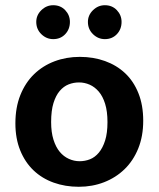

<svg xmlns="http://www.w3.org/2000/svg" viewBox="-20 -705 608 736"><path d="M529 -242Q529 -183 510 -136Q491 -89 457.5 -56.5Q424 -24 379 -6.5Q334 11 282 11Q230 11 185.5 -5Q141 -21 108.5 -52Q76 -83 57.5 -128.5Q39 -174 39 -232Q39 -293 58 -340.5Q77 -388 110.5 -420.5Q144 -453 189 -470Q234 -487 286 -487Q338 -487 382.5 -471Q427 -455 459.5 -424.5Q492 -394 510.5 -348Q529 -302 529 -242ZM392 -237Q392 -278 383 -307Q374 -336 358.5 -354Q343 -372 323.5 -380.5Q304 -389 283 -389Q262 -389 243 -381.5Q224 -374 209 -356.5Q194 -339 185 -310Q176 -281 176 -237Q176 -198 185 -169.5Q194 -141 209 -123Q224 -105 244 -96Q264 -87 285 -87Q306 -87 325 -94.5Q344 -102 359 -120Q374 -138 383 -166.5Q392 -195 392 -237ZM119 -621Q119 -647 138.5 -666Q158 -685 184 -685Q212 -685 230 -666Q248 -647 248 -621Q248 -593 230 -574Q212 -555 184 -555Q158 -555 138.5 -574Q119 -593 119 -621ZM317 -621Q317 -647 336.5 -666Q356 -685 382 -685Q410 -685 428 -666Q446 -647 446 -621Q446 -593 428 -574Q410 -555 382 -555Q356 -555 336.5 -574Q317 -593 317 -621Z"/></svg>

Font: Mukta Vaani
Style: Bold
Weight: 700
Designer: Noopur Datye, Girish Dalvi, Yashodeep Gholap, Pallavi Karambelkar
Foundry: Ek Type
Version: Version 2.538;PS 1.000;hotconv 16.6.51;makeotf.lib2.5.65220;